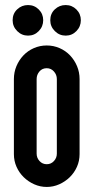

<svg xmlns="http://www.w3.org/2000/svg" viewBox="-20 -730 370 760"><path d="M125 -122Q125 -105 136.5 -92.5Q148 -80 165 -80Q182 -80 193.5 -92.5Q205 -105 205 -122V-417Q205 -434 193.5 -447Q182 -460 165 -460Q147 -460 136 -447Q125 -434 125 -417ZM295 -120Q295 -93 284.5 -69.5Q274 -46 256 -28.5Q238 -11 214.5 -0.5Q191 10 165 10Q139 10 115.5 -0.5Q92 -11 74 -28.5Q56 -46 45.5 -69.5Q35 -93 35 -120V-417Q35 -444 45 -468Q55 -492 72.5 -510.5Q90 -529 114 -539.5Q138 -550 165 -550Q192 -550 216 -539.5Q240 -529 257.5 -510.5Q275 -492 285 -468Q295 -444 295 -417ZM240 -710Q265 -710 282.5 -692.5Q300 -675 300 -650Q300 -625 282.5 -607Q265 -589 240 -589Q215 -589 197 -607Q179 -625 179 -650Q179 -676 197 -693Q215 -710 240 -710ZM91 -710Q116 -710 133.5 -692.5Q151 -675 151 -650Q151 -625 133.5 -607Q116 -589 91 -589Q66 -589 48 -607Q30 -625 30 -650Q30 -676 48 -693Q66 -710 91 -710Z"/></svg>

Font: Berliner Wand
Style: Regular
Weight: 400
Designer: Peter Wiegel
Foundry: Peter Wiegel
Version: Version 1.000